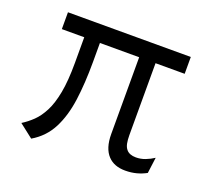

<svg xmlns="http://www.w3.org/2000/svg" viewBox="-97 -633 853 777"><g transform="rotate(20 330.0 -245.0)"><path d="M106.5 20.5 47.5 -25.5Q71.5 -40.5 93 -61.2Q114.5 -82 131.5 -115Q148.5 -148 158.2 -199.2Q168 -250.5 168 -327.5V-438.5H71.5V-511H600.5V-438.5H475V-129Q475 -108.5 478 -93.5Q481 -78.5 489 -69Q502 -53 530.5 -53Q551 -53 570.5 -60.5Q590 -68 606.5 -79L597.5 -10.5Q578.5 0 556.2 6Q534 12 507.5 12Q460 12 433.5 -16Q404.5 -46.5 404.5 -108V-438.5H235.5V-357Q235.5 -265.5 225.5 -192Q215.5 -118.5 187.8 -64.8Q160 -11 106.5 20.5Z"/></g></svg>

Font: Overpass Light
Style: Regular
Weight: 300
Designer: Delve Withrington, Dave Bailey, Thomas Jockin
Foundry: Delve Fonts LLC
Version: Version 4.000; ttfautohint (v1.8.3)